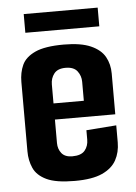

<svg xmlns="http://www.w3.org/2000/svg" viewBox="-47 -632 479 675"><g transform="rotate(-5 192.5 -295.0)"><path d="M190 5Q124 5 90.5 -11Q57 -27 45 -54Q33 -81 33 -113V-358Q33 -391 45 -417.5Q57 -444 91.5 -460Q126 -476 193 -476Q253 -476 288 -460.5Q323 -445 337.5 -419Q352 -393 352 -360V-266L246 -259V-340Q246 -361 233.5 -377.5Q221 -394 192 -394Q164 -394 151.5 -378Q139 -362 139 -340V-133Q139 -112 151 -97Q163 -82 189 -82Q220 -82 233 -97.5Q246 -113 246 -136V-169L352 -177V-117Q352 -82 337 -54.5Q322 -27 287 -11Q252 5 190 5ZM45 -216V-273H352V-216ZM62 -529V-595H323V-529Z"/></g></svg>

Font: Smooch Sans Thin
Style: Bold
Weight: 700
Version: Version 1.010